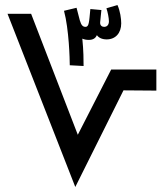

<svg xmlns="http://www.w3.org/2000/svg" viewBox="-20 -745 663 765"><path d="M313 -482C313 -505 313 -542 308 -591C315 -588 323 -586 334 -586C351 -586 361 -593 366 -605C373 -595 386 -588 405 -588C440 -588 463 -613 463 -652C463 -670 459 -701 448 -725L404 -712C409 -698 414 -673 414 -660C414 -648 408 -638 395 -638C388 -638 378 -642 379 -656L384 -705L340 -709C335 -658 335 -638 321 -638C311 -638 304 -643 298 -664L285 -714L235 -702C255 -628 258 -508 258 -485ZM280 0 472 -385 603 -384V-468H423L290 -208L104 -690H10Z"/></svg>

Font: Noto Sans Arabic UI SmCn Md
Style: Regular
Weight: 500
Width: 4
Designer: Monotype Design Team, Nadine Chahine and Nizar Qandah
Foundry: Monotype Imaging Inc.
Version: Version 2.010